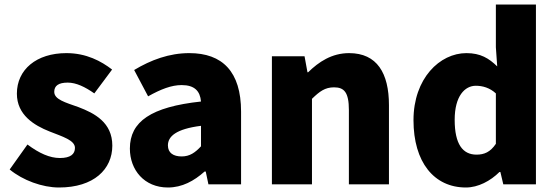

<svg xmlns="http://www.w3.org/2000/svg" viewBox="-20 -819 2472 853"><path d="M242 14C397 14 479 -67 479 -172C479 -275 400 -316 329 -343C270 -364 221 -377 221 -411C221 -438 240 -452 281 -452C318 -452 358 -433 399 -404L478 -510C430 -547 364 -583 275 -583C142 -583 55 -510 55 -403C55 -308 132 -262 200 -235C258 -212 313 -196 313 -162C313 -134 293 -117 246 -117C201 -117 154 -138 102 -177L23 -66C81 -18 168 14 242 14Z M726 14C789 14 842 -15 889 -57H894L906 0H1051V-323C1051 -501 968 -583 821 -583C732 -583 651 -553 576 -508L638 -391C695 -423 742 -441 787 -441C845 -441 869 -414 873 -368C651 -344 557 -279 557 -159C557 -64 621 14 726 14ZM787 -124C750 -124 726 -140 726 -173C726 -213 762 -246 873 -260V-169C847 -141 823 -124 787 -124Z M1188 0H1366V-380C1400 -413 1424 -431 1464 -431C1509 -431 1530 -409 1530 -330V0H1708V-352C1708 -494 1655 -583 1531 -583C1454 -583 1396 -544 1349 -498H1346L1333 -569H1188Z M2050 14C2104 14 2159 -15 2199 -55H2203L2216 0H2361V-799H2183V-609L2189 -524C2152 -560 2115 -583 2052 -583C1934 -583 1817 -471 1817 -285C1817 -99 1908 14 2050 14ZM2097 -132C2036 -132 2000 -178 2000 -287C2000 -392 2045 -438 2094 -438C2124 -438 2156 -429 2183 -404V-180C2158 -143 2131 -132 2097 -132Z"/></svg>

Font: Noto Sans CJK TC Black
Style: Regular
Weight: 900
Designer: Ryoko NISHIZUKA 西塚涼子 (kana, bopomofo & ideographs); Paul D. Hunt (Latin, Greek & Cyrillic); Sandoll Communications 산돌커뮤니
Foundry: Adobe
Version: Version 2.004;hotconv 1.0.118;makeotfexe 2.5.65603